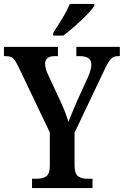

<svg xmlns="http://www.w3.org/2000/svg" viewBox="-21 -951 626 971"><path d="M141 0V-47H166Q194 -47 212.5 -59Q231 -71 231 -114V-281L72 -614Q58 -643 46.5 -655Q35 -667 10 -667H-1V-714H272V-667H255Q230 -667 218.5 -656.5Q207 -646 207 -629Q207 -618 211 -602.5Q215 -587 221 -576L285 -438Q299 -408 308.5 -383Q318 -358 325 -335Q334 -358 346 -386.5Q358 -415 372 -447L424 -561Q433 -581 437 -597Q441 -613 441 -623Q441 -647 426 -657Q411 -667 384 -667H365V-714H585V-667H574Q552 -667 538 -651Q524 -635 503 -589L356 -280V-117Q356 -72 374 -59.5Q392 -47 417 -47H447V0ZM248 -784Q269 -817 293.5 -857Q318 -897 332 -931H456V-921Q445 -904 418 -876Q391 -848 358.5 -819.5Q326 -791 299 -771H248Z"/></svg>

Font: Noto Serif Condensed SemiBold
Style: Regular
Weight: 600
Width: 3
Designer: Monotype Design Team
Foundry: Monotype Imaging Inc.
Version: Version 2.013